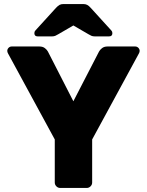

<svg xmlns="http://www.w3.org/2000/svg" viewBox="-20 -930 727 950"><path d="M409 0H278Q267 0 259 -8Q251 -16 251 -27V-240L20 -665Q16 -672 16 -678Q16 -687 22.5 -693.5Q29 -700 38 -700H175Q192 -700 202.5 -691.5Q213 -683 217 -675L343 -429L470 -675Q474 -683 484.5 -691.5Q495 -700 512 -700H649Q658 -700 664.5 -693.5Q671 -687 671 -678Q671 -672 667 -665L436 -240V-27Q436 -16 428 -8Q420 0 409 0ZM429 -891 531 -779Q536 -774 536 -766Q536 -750 520 -750H448Q439 -750 432 -753Q425 -756 417 -761L343 -804L269 -761Q261 -756 254 -753Q247 -750 238 -750H166Q150 -750 150 -766Q150 -774 155 -779L257 -891Q267 -902 275 -906Q283 -910 294 -910H392Q403 -910 411 -906Q419 -902 429 -891Z"/></svg>

Font: Rubik
Style: Regular
Weight: 700
Designer: Hubert & Fischer
Foundry: Hubert & Fischer
Version: Version 1.100